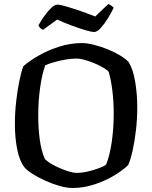

<svg xmlns="http://www.w3.org/2000/svg" viewBox="-20 -934 756 954"><path d="M340 0Q312 0 276.5 -10Q241 -20 205.5 -36Q170 -52 142.5 -69.5Q115 -87 102 -102Q78 -132 66 -189.5Q54 -247 54 -318Q54 -375 60.5 -431.5Q67 -488 76.5 -533.5Q86 -579 96 -605Q123 -629 169 -656Q215 -683 272 -701.5Q329 -720 387 -720Q413 -720 446.5 -711.5Q480 -703 514 -689.5Q548 -676 576 -659Q604 -642 619 -626Q641 -591 651.5 -529Q662 -467 662 -401Q662 -343 655.5 -287Q649 -231 639 -186Q629 -141 617 -114Q594 -91 550.5 -64Q507 -37 452 -18.5Q397 0 340 0ZM361 -75Q387 -75 417 -82Q447 -89 472 -98.5Q497 -108 507 -116Q525 -159 535 -227Q545 -295 545 -370Q545 -431 538 -486Q531 -541 520 -577Q516 -584 498 -595Q480 -606 455 -617Q430 -628 404.5 -635.5Q379 -643 359 -643Q334 -643 305.5 -638Q277 -633 250.5 -625.5Q224 -618 205 -610Q189 -567 179.5 -499.5Q170 -432 170 -360Q170 -298 177.5 -241Q185 -184 203 -144Q212 -134 231.5 -122Q251 -110 275 -99.5Q299 -89 322 -82Q345 -75 361 -75ZM448 -775Q435 -775 403 -784.5Q371 -794 333.5 -808Q296 -822 264 -837L194 -786Q189 -787 182 -793Q175 -799 171 -808Q183 -830 200 -854Q217 -878 234.5 -894.5Q252 -911 265 -911Q278 -911 310.5 -901.5Q343 -892 382 -878.5Q421 -865 453 -852L518 -914Q526 -911 533.5 -905.5Q541 -900 545 -896Q533 -870 515.5 -842Q498 -814 480 -794.5Q462 -775 448 -775Z"/></svg>

Font: Texturina 72pt SemiBold
Style: Regular
Weight: 600
Designer: Guillermo Torres Carreño
Foundry: Omnibus-Type
Version: Version 1.002; ttfautohint (v1.8.3)